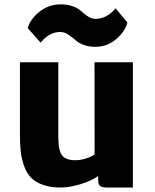

<svg xmlns="http://www.w3.org/2000/svg" viewBox="-20 -837 697 865"><path d="M252.4 7.8Q206.5 7.8 173.3 -4.2Q140.1 -16.1 120.4 -36.1Q100.6 -56.2 89.1 -87.6Q77.6 -119.1 73.7 -151.9Q69.8 -184.6 69.8 -228.5V-556.6H242.7V-221.2Q242.7 -158.2 260 -136.7Q277.3 -115.2 318.8 -115.2Q343.8 -115.2 368.9 -123.5Q394 -131.8 406.2 -141.6L405.8 -556.6H578.6V7.8H461.9Q440.4 7.8 431.4 1.2Q422.4 -5.4 422.4 -26.9V-43.9Q391.6 -22 342.3 -7.1Q293 7.8 252.4 7.8ZM163.1 -645 105 -710Q115.7 -750.5 157.5 -783.9Q199.2 -817.4 253.4 -817.4Q280.8 -817.4 302.2 -810.5Q323.7 -803.7 336.4 -794.2Q349.1 -784.7 359.9 -775.1Q370.6 -765.6 383.3 -758.8Q396 -752 410.6 -752Q460.4 -752 501 -799.3L554.2 -735.4Q543 -694.3 502.7 -660.2Q462.4 -626 410.2 -626Q383.8 -626 362.8 -632.8Q341.8 -639.6 328.6 -649.4Q315.4 -659.2 304 -669.2Q292.5 -679.2 279.1 -686Q265.6 -692.9 250.5 -692.9Q202.1 -692.9 163.1 -645Z"/></svg>

Font: HaufeMerriweatherSans
Style: Bold
Weight: 700
Designer: Eben Sorkin
Foundry: Eben Sorkin
Version: Version 1.56